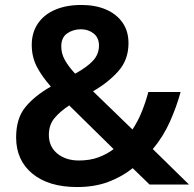

<svg xmlns="http://www.w3.org/2000/svg" viewBox="-20 -744 783 774"><path d="M308 -724Q364 -724 406.5 -706Q449 -688 473.5 -653.5Q498 -619 498 -570Q498 -503 457 -457Q416 -411 355 -376L514 -222Q536 -255 551.5 -293.5Q567 -332 578 -373H708Q692 -314 665 -253.5Q638 -193 596 -143L742 0H583L515 -66Q471 -31 416 -10.5Q361 10 291 10Q176 10 110.5 -44Q45 -98 45 -190Q45 -267 82.5 -312.5Q120 -358 185 -395Q148 -437 128 -476Q108 -515 108 -563Q108 -613 133 -649.5Q158 -686 203 -705Q248 -724 308 -724ZM259 -319Q221 -294 199 -267Q177 -240 177 -200Q177 -153 211 -125Q245 -97 298 -97Q343 -97 377.5 -110Q412 -123 438 -143ZM306 -626Q275 -626 251 -609.5Q227 -593 227 -557Q227 -528 241.5 -502Q256 -476 283 -447Q332 -474 355.5 -500Q379 -526 379 -560Q379 -592 357.5 -609Q336 -626 306 -626Z"/></svg>

Font: Noto Sans Tangsa SemiBold
Style: Regular
Weight: 600
Version: Version 1.504